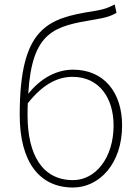

<svg xmlns="http://www.w3.org/2000/svg" viewBox="-20 -824 624 857"><path d="M306 -20C169 -20 103 -133 103 -310C103 -328 103 -346 104 -363C175 -453 242 -481 304 -481C424 -481 487 -385 487 -264C487 -120 407 -20 306 -20ZM492 -804C461 -789 451 -783 396 -774C191 -742 68 -700 68 -311C68 -101 156 13 306 13C422 13 525 -92 525 -264C525 -412 444 -513 306 -513C234 -513 162 -476 106 -405C123 -685 222 -707 404 -737C445 -744 472 -750 500 -767Z"/></svg>

Font: Kinto Sans Thin
Style: Regular
Weight: 100
Designer: Authors: Ryoko NISHIZUKA  (kana & ideographs); Paul D. Hunt (Latin, Greek & Cyrillic); Wenlong ZHANG  (bopomofo); Sandol
Foundry: Adobe Systems Incorporated, ookami Inc.
Version: Version 0.001